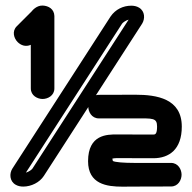

<svg xmlns="http://www.w3.org/2000/svg" viewBox="-20 -664 709 709"><path d="M504.9 -576.7C515.6 -594.1 516.1 -622 493.6 -635.7C484.7 -641.1 474.7 -643 464.8 -643C435 -643 406.3 -629.6 388.1 -602.8C386.6 -600.6 25.8 -41.6 25.8 -41.6C14 -23.3 14.9 5.4 38.2 18.4C46.9 23.3 56.3 25 65.8 25C95.5 25 126.5 9.5 141.9 -14.4ZM455 -591.5 99.9 -41.6C97.4 -37.6 86.6 -29.6 75.6 -26.5C128.5 -108.4 421.5 -562.6 430.3 -575.9C430.8 -576.7 430.1 -575.6 430.6 -576.4C433.2 -580.4 443.9 -588.4 455 -591.5ZM396.8 -69.5C394.6 -79.9 395 -76.9 394.6 -78.1C397.1 -78.9 402.5 -80.1 410.9 -80.1C410.9 -80.1 465.1 -79.7 546 -79.7C604.3 -79.7 651.3 -111.8 651.3 -196.5C651.3 -300 558.9 -314.2 480 -314.2C399.1 -314.2 344.9 -313.8 344.9 -313.8C318.1 -313.8 306 -289 306 -270.3C306 -251.6 318.1 -226.8 345 -226.8C345 -226.8 424.2 -226.8 480 -226.8C544.4 -226.8 560 -229.3 560 -196.5C560 -168.6 553 -167.1 546 -167.1C546 -167.1 491.8 -167.5 411 -167.5C376.6 -167.5 305.2 -167.9 305.2 -68.7C305.2 16.2 374.8 25.4 432.4 25.3C446.7 25.3 461.5 25 476.5 25C557.3 25 611.5 24.6 611.5 24.6C638.4 24.6 650.5 -0.2 650.5 -18.9C650.5 -37.6 638.3 -62.4 611.5 -62.4C611.4 -62.4 532.2 -62.4 476.5 -62.4C437.2 -62.4 404.7 -65 396.8 -69.5ZM130.8 -585.2C133 -587.4 130.4 -584.8 130.8 -585.2ZM93.7 -498.5C93.7 -424.1 93.8 -337.5 93.8 -337.5C93.8 -310.7 118.5 -298.5 137.3 -298.5C156 -298.5 180.8 -310.6 180.8 -337.5V-604.9C180.1 -630.4 159.6 -642.6 137.5 -643.5C113.6 -644.1 98.5 -623.8 97.1 -622.2C95.5 -620.6 42 -567 41.9 -567C23 -548.1 31.8 -522 45.1 -508.7C56.8 -497 74.5 -489.8 93.7 -498.5Z"/></svg>

Font: Hi.
Style: Regular
Weight: 400
Designer: Mew Too, Robert Jablonski
Foundry: Cannot Into Space Fonts
Version: Version 1.996